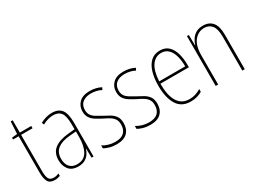

<svg xmlns="http://www.w3.org/2000/svg" viewBox="-43 -1295 2337 1757"><g transform="rotate(-30 1125.0 -416.5)"><path d="M167 -107Q183 -107 197 -110.5Q211 -114 222 -119V-94Q210 -89 197 -86Q184 -83 166 -83Q113 -83 95 -116.5Q77 -150 77 -213V-596H18V-615L75 -621L82 -750H103V-620H224V-596H103V-212Q103 -159 116 -133Q129 -107 167 -107Z M445 -630Q514 -630 546 -588.5Q578 -547 578 -449V-93H557L555 -189H553Q545 -162 528.5 -138Q512 -114 484.5 -98.5Q457 -83 414 -83Q346 -83 314.5 -124Q283 -165 283 -222Q283 -301 334.5 -340.5Q386 -380 479 -389L552 -396V-444Q552 -534 526.5 -569.5Q501 -605 445 -605Q421 -605 392.5 -598Q364 -591 332 -573L322 -596Q350 -612 382 -621Q414 -630 445 -630ZM479 -366Q396 -358 353 -323.5Q310 -289 310 -222Q310 -167 337.5 -136.5Q365 -106 414 -106Q488 -106 520.5 -163.5Q553 -221 553 -313V-372Z M970 -219Q970 -157 932.5 -120Q895 -83 819 -83Q777 -83 743.5 -93Q710 -103 689 -115V-146Q716 -129 749.5 -119Q783 -109 819 -109Q883 -109 913 -138.5Q943 -168 943 -221Q943 -257 928.5 -279Q914 -301 888.5 -317Q863 -333 829 -349Q792 -368 761.5 -387Q731 -406 713.5 -432.5Q696 -459 696 -501Q696 -556 734 -593Q772 -630 846 -630Q880 -630 910.5 -622.5Q941 -615 964 -602L952 -579Q932 -591 903 -598Q874 -605 845 -605Q789 -605 755.5 -578.5Q722 -552 722 -500Q722 -467 736 -446Q750 -425 775.5 -409Q801 -393 835 -375Q872 -356 902.5 -338Q933 -320 951.5 -292.5Q970 -265 970 -219Z M1326 -219Q1326 -157 1288.5 -120Q1251 -83 1175 -83Q1133 -83 1099.5 -93Q1066 -103 1045 -115V-146Q1072 -129 1105.5 -119Q1139 -109 1175 -109Q1239 -109 1269 -138.5Q1299 -168 1299 -221Q1299 -257 1284.5 -279Q1270 -301 1244.5 -317Q1219 -333 1185 -349Q1148 -368 1117.5 -387Q1087 -406 1069.5 -432.5Q1052 -459 1052 -501Q1052 -556 1090 -593Q1128 -630 1202 -630Q1236 -630 1266.5 -622.5Q1297 -615 1320 -602L1308 -579Q1288 -591 1259 -598Q1230 -605 1201 -605Q1145 -605 1111.5 -578.5Q1078 -552 1078 -500Q1078 -467 1092 -446Q1106 -425 1131.5 -409Q1157 -393 1191 -375Q1228 -356 1258.5 -338Q1289 -320 1307.5 -292.5Q1326 -265 1326 -219Z M1587 -630Q1644 -630 1678 -596.5Q1712 -563 1727 -508.5Q1742 -454 1742 -391V-364H1441Q1440 -240 1481 -174Q1522 -108 1603 -108Q1635 -108 1663.5 -116.5Q1692 -125 1724 -144V-115Q1698 -100 1668.5 -91.5Q1639 -83 1603 -83Q1505 -83 1460 -157Q1415 -231 1415 -356Q1415 -436 1433.5 -498Q1452 -560 1490 -595Q1528 -630 1587 -630ZM1587 -605Q1525 -605 1486.5 -551Q1448 -497 1442 -388H1717Q1717 -449 1703.5 -498Q1690 -547 1661 -576Q1632 -605 1587 -605Z M2042 -630Q2106 -630 2141 -589Q2176 -548 2176 -459V-93H2150V-452Q2150 -534 2121 -570Q2092 -606 2042 -606Q1980 -606 1937.5 -555Q1895 -504 1895 -401V-93H1869V-620H1889L1891 -509H1893Q1901 -538 1919 -566Q1937 -594 1967 -612Q1997 -630 2042 -630Z"/></g></svg>

Font: Noto Sans Kannada UI Condensed Thin
Style: Regular
Weight: 100
Width: 3
Designer: Jelle Bosma - Monotype Design Team
Foundry: Monotype Imaging Inc.
Version: Version 2.005; ttfautohint (v1.8.4.7-5d5b)